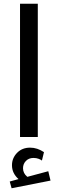

<svg xmlns="http://www.w3.org/2000/svg" viewBox="-20 -732 312 1026"><path d="M32 0ZM87 -712H182V0H87ZM250 233 42 274 32 238 79 225Q44 194 44 151Q44 113 71 85Q98 57 141 57Q179 57 215 81L204 126Q198 121 186 116.5Q174 112 159 112Q134 112 118.5 128Q103 144 103 167Q103 194 126 213L238 183Z"/></svg>

Font: sheba-seeBold
Style: Regular
Weight: 600
Designer: Mohamed Galeb, the designers
Foundry: Kief Type Foundry
Version: Version 2.010; ttfautohint (v1.5.33-1714) -l 8 -r 50 -G 200 